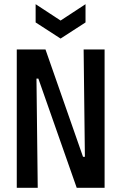

<svg xmlns="http://www.w3.org/2000/svg" viewBox="-20 -896 580 916"><path d="M60 0V-660H197L376 -148H385L379 -660H479V0H346L163 -521H154L160 0ZM150 -876 269 -798 388 -876V-789L269 -712L150 -789Z"/></svg>

Font: Bricolage Grotesque 24pt Condensed Medium
Style: Regular
Weight: 500
Width: 3
Designer: Mathieu Triay
Foundry: Atelier Triay
Version: Version 1.001;gftools[0.9.33.dev8+g029e19f]